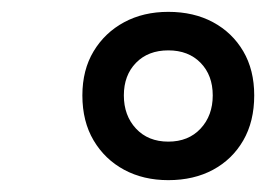

<svg xmlns="http://www.w3.org/2000/svg" viewBox="-20 -910 449 324"><path d="M264 -606Q222 -606 189.5 -623.5Q157 -641 138 -673Q119 -705 119 -749Q119 -792 138 -823.5Q157 -855 189.5 -872.5Q222 -890 264 -890Q307 -890 339.5 -872.5Q372 -855 390.5 -823.5Q409 -792 409 -749Q409 -705 390.5 -673Q372 -641 339.5 -623.5Q307 -606 264 -606ZM264 -671Q298 -671 318.5 -693Q339 -715 339 -749Q339 -783 318.5 -804Q298 -825 264 -825Q230 -825 209.5 -804Q189 -783 189 -749Q189 -715 209.5 -693Q230 -671 264 -671Z"/></svg>

Font: Playwrite GB S
Style: Italic
Weight: 400
Italic angle: -7°
Designer: Veronika Burian, José Scaglione
Foundry: TypeTogether
Version: Version 1.000